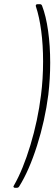

<svg xmlns="http://www.w3.org/2000/svg" viewBox="-20 -786 260 918"><path d="M181 -759Q200 -710 210 -638.5Q220 -567 220 -486Q220 -410 211 -333Q195 -209 157 -89.5Q119 30 72 105Q68 112 60 112H52Q47 112 45 108.5Q43 105 47 100Q90 25 125.5 -92.5Q161 -210 176 -331Q186 -408 186 -493Q186 -571 177 -638.5Q168 -706 152 -754L151 -758Q151 -766 160 -766H171Q178 -766 181 -759Z"/></svg>

Font: Barlow Semi Condensed Thin
Style: Italic
Weight: 250
Width: 4
Italic angle: -7°
Designer: Jeremy Tribby
Foundry: Tribby Type
Version: Version 1.408